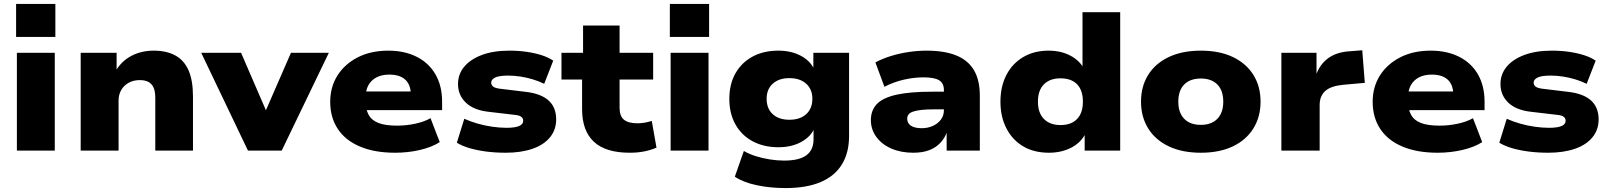

<svg xmlns="http://www.w3.org/2000/svg" viewBox="-20 -767 8193 978"><path d="M62 -579V-747H262V-579ZM66 0V-498H259V0Z M391 0V-498H574V-405H569Q599 -456 649.5 -482.5Q700 -509 763 -509Q828 -509 873 -484.5Q918 -460 940.5 -408.5Q963 -357 963 -275V0H771V-268Q771 -302 762 -321.5Q753 -341 735.5 -350Q718 -359 692 -359Q660 -359 635.5 -345.5Q611 -332 597.5 -308.5Q584 -285 584 -256V0Z M1243 0 1005 -498H1208L1349 -172H1320L1462 -498H1655L1415 0Z M1993 11Q1888 11 1813.5 -20.5Q1739 -52 1700.5 -110.5Q1662 -169 1662 -248Q1662 -324 1699 -382.5Q1736 -441 1802.5 -475Q1869 -509 1958 -509Q2040 -509 2102 -478Q2164 -447 2198 -388.5Q2232 -330 2232 -248V-206H1819V-301H2090L2073 -285Q2072 -336 2044 -361.5Q2016 -387 1963 -387Q1925 -387 1898 -373Q1871 -359 1856.5 -333Q1842 -307 1842 -268V-255Q1842 -211 1857.5 -182.5Q1873 -154 1908 -140.5Q1943 -127 2003 -127Q2050 -127 2096 -137Q2142 -147 2173 -165L2220 -43Q2179 -17 2118.5 -3Q2058 11 1993 11Z M2556 11Q2504 11 2457.5 5Q2411 -1 2373 -12Q2335 -23 2307 -40L2345 -162Q2376 -148 2412.5 -137.5Q2449 -127 2487.5 -121.5Q2526 -116 2560 -116Q2603 -116 2624 -125Q2645 -134 2645 -152Q2645 -165 2634.5 -172.5Q2624 -180 2601 -182L2465 -198Q2391 -207 2352 -245Q2313 -283 2313 -339Q2313 -389 2344.5 -427Q2376 -465 2434.5 -487Q2493 -509 2575 -509Q2621 -509 2662.5 -503Q2704 -497 2738.5 -486Q2773 -475 2798 -458L2752 -340Q2726 -353 2695 -362.5Q2664 -372 2631.5 -377Q2599 -382 2569 -382Q2522 -382 2502 -372Q2482 -362 2482 -346Q2482 -334 2492 -326Q2502 -318 2527 -315L2659 -299Q2736 -290 2774.5 -255Q2813 -220 2813 -159Q2813 -106 2781.5 -67.5Q2750 -29 2692 -9Q2634 11 2556 11Z M3188 11Q3065 11 3005 -45Q2945 -101 2945 -211V-362H2840V-498H2950V-637H3136V-498H3307V-362H3136V-217Q3136 -176 3158 -157.5Q3180 -139 3227 -139Q3245 -139 3263 -142Q3281 -145 3300 -151L3324 -15Q3294 -2 3260.5 4.5Q3227 11 3188 11Z M3392 -579V-747H3592V-579ZM3396 0V-498H3589V0Z M3981 191Q3904 191 3835 176.5Q3766 162 3723 133L3769 2Q3794 17 3828.5 28Q3863 39 3901 45Q3939 51 3974 51Q4051 51 4087.5 24Q4124 -3 4124 -58V-111H4127Q4108 -69 4059.5 -43Q4011 -17 3946 -17Q3870 -17 3813.5 -47.5Q3757 -78 3726 -133.5Q3695 -189 3695 -263Q3695 -338 3726 -393Q3757 -448 3813 -478.5Q3869 -509 3945 -509Q4010 -509 4059 -483Q4108 -457 4127 -414H4123V-498H4305V-75Q4305 11 4268.5 70.5Q4232 130 4160 160.5Q4088 191 3981 191ZM4001 -157Q4055 -157 4086.5 -185.5Q4118 -214 4118 -264Q4118 -312 4086.5 -340.5Q4055 -369 4001 -369Q3947 -369 3916 -340.5Q3885 -312 3885 -264Q3885 -214 3916 -185.5Q3947 -157 4001 -157Z M4632 11Q4569 11 4520 -10.5Q4471 -32 4443.5 -70Q4416 -108 4416 -155Q4416 -205 4446.5 -237Q4477 -269 4546 -284.5Q4615 -300 4731 -300H4809V-210H4735Q4699 -210 4673 -207Q4647 -204 4631 -198.5Q4615 -193 4608 -184Q4601 -175 4601 -162Q4601 -140 4619.5 -127Q4638 -114 4675 -114Q4706 -114 4731.5 -125.5Q4757 -137 4772.5 -157.5Q4788 -178 4788 -206V-308Q4788 -344 4763 -358.5Q4738 -373 4684 -373Q4636 -373 4585 -361.5Q4534 -350 4485 -325L4439 -449Q4474 -468 4517.5 -481.5Q4561 -495 4608 -502Q4655 -509 4700 -509Q4790 -509 4850 -485Q4910 -461 4940.5 -410.5Q4971 -360 4971 -279V0H4802V-98H4805Q4793 -64 4770 -39.5Q4747 -15 4713 -2Q4679 11 4632 11Z M5323 11Q5247 11 5192 -21.5Q5137 -54 5106.5 -113Q5076 -172 5076 -249Q5076 -326 5106 -384.5Q5136 -443 5191.5 -476Q5247 -509 5321 -509Q5383 -509 5430.5 -484.5Q5478 -460 5501 -418H5494V-705H5686V0H5505V-88H5510Q5486 -40 5436 -14.5Q5386 11 5323 11ZM5382 -130Q5437 -130 5466.5 -161Q5496 -192 5496 -249Q5496 -307 5466.5 -337.5Q5437 -368 5382 -368Q5328 -368 5297.5 -337.5Q5267 -307 5267 -249Q5267 -192 5297.5 -161Q5328 -130 5382 -130Z M6097 11Q6002 11 5933.5 -21.5Q5865 -54 5828.5 -113Q5792 -172 5792 -249Q5792 -327 5828.5 -385.5Q5865 -444 5933.5 -476.5Q6002 -509 6097 -509Q6192 -509 6260 -476.5Q6328 -444 6364.5 -385.5Q6401 -327 6401 -249Q6401 -172 6364.5 -113Q6328 -54 6260 -21.5Q6192 11 6097 11ZM6097 -131Q6151 -131 6181 -162Q6211 -193 6211 -249Q6211 -306 6181 -336.5Q6151 -367 6097 -367Q6042 -367 6012 -336.5Q5982 -306 5982 -249Q5982 -193 6012 -162Q6042 -131 6097 -131Z M6507 0V-498H6686V-371H6680Q6695 -430 6739.5 -466Q6784 -502 6857 -506L6919 -511L6932 -345L6821 -335Q6759 -329 6730.5 -303.5Q6702 -278 6702 -232V0Z M7303 11Q7198 11 7123.5 -20.5Q7049 -52 7010.5 -110.5Q6972 -169 6972 -248Q6972 -324 7009 -382.5Q7046 -441 7112.5 -475Q7179 -509 7268 -509Q7350 -509 7412 -478Q7474 -447 7508 -388.5Q7542 -330 7542 -248V-206H7129V-301H7400L7383 -285Q7382 -336 7354 -361.5Q7326 -387 7273 -387Q7235 -387 7208 -373Q7181 -359 7166.5 -333Q7152 -307 7152 -268V-255Q7152 -211 7167.5 -182.5Q7183 -154 7218 -140.5Q7253 -127 7313 -127Q7360 -127 7406 -137Q7452 -147 7483 -165L7530 -43Q7489 -17 7428.5 -3Q7368 11 7303 11Z M7866 11Q7814 11 7767.5 5Q7721 -1 7683 -12Q7645 -23 7617 -40L7655 -162Q7686 -148 7722.5 -137.5Q7759 -127 7797.5 -121.5Q7836 -116 7870 -116Q7913 -116 7934 -125Q7955 -134 7955 -152Q7955 -165 7944.5 -172.5Q7934 -180 7911 -182L7775 -198Q7701 -207 7662 -245Q7623 -283 7623 -339Q7623 -389 7654.5 -427Q7686 -465 7744.5 -487Q7803 -509 7885 -509Q7931 -509 7972.5 -503Q8014 -497 8048.5 -486Q8083 -475 8108 -458L8062 -340Q8036 -353 8005 -362.5Q7974 -372 7941.5 -377Q7909 -382 7879 -382Q7832 -382 7812 -372Q7792 -362 7792 -346Q7792 -334 7802 -326Q7812 -318 7837 -315L7969 -299Q8046 -290 8084.5 -255Q8123 -220 8123 -159Q8123 -106 8091.5 -67.5Q8060 -29 8002 -9Q7944 11 7866 11Z"/></svg>

Font: Nunito Sans 10pt SemiExpanded Black
Style: Regular
Weight: 900
Width: 6
Designer: Vernon Adams
Foundry: Vernon Adams
Version: Version 3.101;gftools[0.9.27]